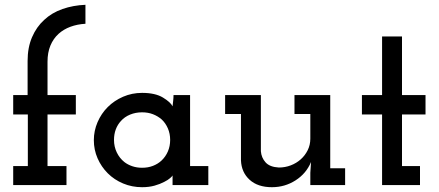

<svg xmlns="http://www.w3.org/2000/svg" viewBox="-20 -771 1828 800"><path d="M257 0V-79H178V-294H296V-375H178V-514Q178 -552 190 -581Q202 -610 224 -630Q245 -649 273.5 -659.5Q302 -670 336 -672V-751Q285 -749 240.5 -733.5Q196 -718 164 -688Q132 -659 113.5 -616Q95 -573 95 -517V-375H35V-294H96V-79H35V0Z M848 0V-79H772V-375H703Q703 -363 701.5 -350.5Q700 -338 699 -328Q691 -345 659 -364.5Q627 -384 572 -384Q530 -384 493 -368Q456 -352 429 -325Q402 -298 386.5 -262Q371 -226 371 -187Q371 -147 386.5 -111.5Q402 -76 429 -49Q456 -22 493 -6.5Q530 9 572 9Q601 9 624 2.5Q647 -4 664 -13Q680 -21 689 -29Q698 -37 699 -40Q699 -33 699 -30Q699 -27 699 -20V0ZM572 -303Q597 -303 617.5 -295Q638 -287 654 -273Q670 -258 679.5 -236Q689 -214 689 -188Q689 -162 679.5 -140Q670 -118 653 -102Q638 -88 617.5 -80Q597 -72 572 -72Q550 -72 531 -78.5Q512 -85 498 -96Q478 -112 466.5 -136Q455 -160 455 -188Q455 -212 462.5 -232Q470 -252 484 -267Q499 -284 522 -293.5Q545 -303 572 -303Z M1276 -96 1273 -51V0H1418V-70H1356V-375H1207V-296H1273V-193Q1273 -167 1262 -145Q1251 -123 1233 -107Q1215 -91 1191.5 -82Q1168 -73 1142 -73Q1104 -75 1086.5 -94.5Q1069 -114 1067 -141V-375H918V-296H984V-103Q986 -53 1020 -22Q1054 9 1113 9Q1167 9 1211.5 -19.5Q1256 -48 1276 -96Z M1730 0V-79H1655V-294H1753V-375H1655V-619H1572V-375H1488V-294H1572V0Z"/></svg>

Font: Josefin Slab Thin
Style: Bold
Weight: 700
Version: Version 2.000